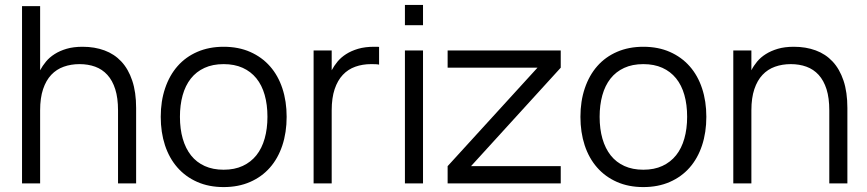

<svg xmlns="http://www.w3.org/2000/svg" viewBox="-20 -745 3522 780"><path d="M459.5 -296.5Q459.5 -347 448.2 -382.5Q437 -418 416.2 -440.8Q395.5 -463.5 366.8 -474Q338 -484.5 303 -484.5Q268.5 -484.5 239 -474Q209.5 -463.5 188.2 -441Q167 -418.5 155 -382.8Q143 -347 143 -296.5V0H69.5V-720H143V-459.5Q152.5 -477.5 166.8 -494.8Q181 -512 201.8 -525.2Q222.5 -538.5 250.5 -546.8Q278.5 -555 315.5 -555Q364.5 -555 404.5 -540.2Q444.5 -525.5 473 -495Q501.5 -464.5 517.2 -417.5Q533 -370.5 533 -306.5V0H459.5Z M888.5 15Q828.5 15 781 -6Q733.5 -27 700.5 -64.8Q667.5 -102.5 650.2 -155Q633 -207.5 633 -270.5Q633 -334 650.8 -386.5Q668.5 -439 701.5 -476.5Q734.5 -514 782 -534.5Q829.5 -555 888.5 -555Q949 -555 996.5 -534Q1044 -513 1077 -475.5Q1110 -438 1127.2 -385.8Q1144.5 -333.5 1144.5 -270.5Q1144.5 -207 1127 -154.2Q1109.5 -101.5 1076.5 -64Q1043.5 -26.5 996 -5.8Q948.5 15 888.5 15ZM888.5 -55.5Q933 -55.5 966.2 -71Q999.5 -86.5 1021.8 -114.5Q1044 -142.5 1055.2 -182.2Q1066.5 -222 1066.5 -270.5Q1066.5 -320 1055.2 -359.5Q1044 -399 1021.5 -426.8Q999 -454.5 965.8 -469.5Q932.5 -484.5 888.5 -484.5Q844 -484.5 810.8 -469.2Q777.5 -454 755.2 -425.8Q733 -397.5 722 -358Q711 -318.5 711 -270.5Q711 -221 722.5 -181.2Q734 -141.5 756.2 -113.5Q778.5 -85.5 811.8 -70.5Q845 -55.5 888.5 -55.5Z M1520 -482.5Q1513 -484 1505 -484.2Q1497 -484.5 1487.5 -484.5Q1453 -484.5 1423.5 -474Q1394 -463.5 1372.8 -441Q1351.5 -418.5 1339.5 -382.8Q1327.5 -347 1327.5 -296.5V0H1254V-540H1327.5V-459.5Q1337 -477.5 1351.2 -494.8Q1365.5 -512 1386.2 -525.2Q1407 -538.5 1435 -546.8Q1463 -555 1500 -555Q1505.5 -555 1510 -555Q1514.5 -555 1520 -554.5Z M1625 -642.5V-725H1698.5V-642.5ZM1625 0V-540H1698.5V0Z M1798.5 0V-70L2163.5 -470H1798.5V-540H2258V-470L1893.5 -70H2258V0Z M2593.5 15Q2533.5 15 2486 -6Q2438.5 -27 2405.5 -64.8Q2372.5 -102.5 2355.2 -155Q2338 -207.5 2338 -270.5Q2338 -334 2355.8 -386.5Q2373.5 -439 2406.5 -476.5Q2439.5 -514 2487 -534.5Q2534.5 -555 2593.5 -555Q2654 -555 2701.5 -534Q2749 -513 2782 -475.5Q2815 -438 2832.2 -385.8Q2849.5 -333.5 2849.5 -270.5Q2849.5 -207 2832 -154.2Q2814.5 -101.5 2781.5 -64Q2748.5 -26.5 2701 -5.8Q2653.5 15 2593.5 15ZM2593.5 -55.5Q2638 -55.5 2671.2 -71Q2704.5 -86.5 2726.8 -114.5Q2749 -142.5 2760.2 -182.2Q2771.5 -222 2771.5 -270.5Q2771.5 -320 2760.2 -359.5Q2749 -399 2726.5 -426.8Q2704 -454.5 2670.8 -469.5Q2637.5 -484.5 2593.5 -484.5Q2549 -484.5 2515.8 -469.2Q2482.5 -454 2460.2 -425.8Q2438 -397.5 2427 -358Q2416 -318.5 2416 -270.5Q2416 -221 2427.5 -181.2Q2439 -141.5 2461.2 -113.5Q2483.5 -85.5 2516.8 -70.5Q2550 -55.5 2593.5 -55.5Z M3349 -296.5Q3349 -347 3337.8 -382.5Q3326.5 -418 3305.8 -440.8Q3285 -463.5 3256.2 -474Q3227.5 -484.5 3192.5 -484.5Q3158 -484.5 3128.5 -474Q3099 -463.5 3077.8 -441Q3056.5 -418.5 3044.5 -382.8Q3032.5 -347 3032.5 -296.5V0H2959V-540H3032.5V-459.5Q3041.5 -477.5 3055.8 -494.8Q3070 -512 3091 -525.2Q3112 -538.5 3140 -546.8Q3168 -555 3205 -555Q3254 -555 3294 -540.2Q3334 -525.5 3362.5 -495Q3391 -464.5 3406.8 -417.5Q3422.5 -370.5 3422.5 -306.5V0H3349Z"/></svg>

Font: Vela Sans
Style: Regular
Weight: 400
Designer: Principal design: Mikhail Sharanda - project Manrope.
Design modification: Ravid Balaliev
Foundry: Mikhail Sharanda
Version: Version 1.001;August 23, 2023;FontCreator 14.0.0.2901 64-bit